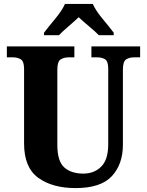

<svg xmlns="http://www.w3.org/2000/svg" viewBox="-20 -951 751 981"><path d="M366 10Q495 10 551.5 -51Q608 -112 608 -212V-595Q608 -637 624.5 -647.5Q641 -658 665 -658H696V-714H447V-658H477Q501 -658 517 -648Q533 -638 533 -599V-214Q533 -135 497 -99.5Q461 -64 406 -64Q344 -64 308.5 -95.5Q273 -127 273 -210V-595Q273 -637 290 -647.5Q307 -658 330 -658H360V-714H15V-658H46Q69 -658 86 -648Q103 -638 103 -599V-218Q103 -95 175.5 -42.5Q248 10 366 10ZM205 -771H281Q298 -789 329.5 -816Q361 -843 382 -863Q403 -843 435.5 -816Q468 -789 485 -771H561V-784Q539 -813 504 -855Q469 -897 454 -931H312Q297 -897 262 -855Q227 -813 205 -784Z"/></svg>

Font: Noto Serif SemiCondensed Extra
Style: Regular
Weight: 800
Width: 4
Designer: Monotype Design Team
Foundry: Monotype Imaging Inc.
Version: Version 1.002